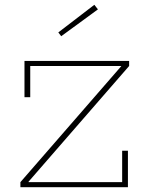

<svg xmlns="http://www.w3.org/2000/svg" viewBox="-20 -780 615 800"><path d="M65 -21 485 -504V-513L518 -505L99 -23V-13ZM518 -526V-505H106V-375H82V-526ZM489 -152H513V0H65V-21H489ZM373 -760 388 -741 235 -629 223 -645Z"/></svg>

Font: Hepta Slab ExtraLight
Style: Regular
Weight: 200
Designer: Michael LaGattuta
Foundry: Michael LaGattuta
Version: Version 1.100